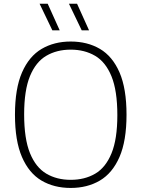

<svg xmlns="http://www.w3.org/2000/svg" viewBox="-20 -964 732 994"><path d="M346 9Q259.5 9 194.8 -29.2Q130 -67.5 93.8 -151Q57.5 -234.5 57.5 -370Q57.5 -505.5 94 -589Q130.5 -672.5 195.5 -710.8Q260.5 -749 346 -749Q432.5 -749 497.5 -710.8Q562.5 -672.5 598.8 -589Q635 -505.5 635 -370Q635 -234.5 598.5 -151Q562 -67.5 497 -29.2Q432 9 346 9ZM346 -33Q418.5 -33 472.8 -64.8Q527 -96.5 557.2 -170Q587.5 -243.5 587.5 -368Q587.5 -494.5 557.2 -568.8Q527 -643 472.5 -675Q418 -707 346 -707Q274 -707 219.8 -675.2Q165.5 -643.5 135.2 -570Q105 -496.5 105 -372Q105 -245.5 135.2 -171.2Q165.5 -97 219.8 -65Q274 -33 346 -33ZM403 -807 337 -944.5H379L441 -807ZM251 -807 185 -944.5H227L289 -807Z"/></svg>

Font: Encode Sans SC Condensed Thin ExtraLight
Style: Regular
Weight: 250
Version: Version 3.002